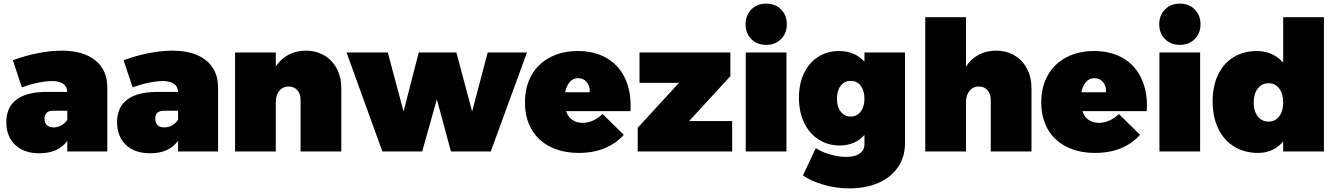

<svg xmlns="http://www.w3.org/2000/svg" viewBox="-20 -837 7395 1061"><path d="M573 -354V0H352V-59Q302 10 198 10Q112 10 63.5 -36.5Q15 -83 15 -162Q15 -243 69 -285Q123 -327 227 -329H352Q351 -358 329.5 -373.5Q308 -389 267 -389Q235 -389 190.5 -380Q146 -371 101 -354L51 -504Q121 -530 190.5 -543.5Q260 -557 321 -557Q440 -557 506.5 -503.5Q573 -450 573 -354ZM352 -175V-225H274Q226 -225 226 -181Q226 -158 239 -145.5Q252 -133 276 -133Q298 -133 318.5 -144Q339 -155 352 -175Z M1185 -354V0H964V-59Q914 10 810 10Q724 10 675.5 -36.5Q627 -83 627 -162Q627 -243 681 -285Q735 -327 839 -329H964Q963 -358 941.5 -373.5Q920 -389 879 -389Q847 -389 802.5 -380Q758 -371 713 -354L663 -504Q733 -530 802.5 -543.5Q872 -557 933 -557Q1052 -557 1118.5 -503.5Q1185 -450 1185 -354ZM964 -175V-225H886Q838 -225 838 -181Q838 -158 851 -145.5Q864 -133 888 -133Q910 -133 930.5 -144Q951 -155 964 -175Z M1866 -349V0H1641V-284Q1641 -318 1623 -338.5Q1605 -359 1576 -359Q1543 -359 1523.5 -335Q1504 -311 1504 -271V0H1279V-547H1504V-469Q1532 -512 1574.5 -534.5Q1617 -557 1670 -557Q1727 -557 1771.5 -531Q1816 -505 1841 -458Q1866 -411 1866 -349Z M1895 -547H2123L2210 -221L2294 -547H2502L2589 -221L2675 -547H2892L2692 0H2472L2394 -288L2313 0H2093Z M3465 -252Q3465 -233 3464 -223H3108Q3119 -191 3142.5 -174.5Q3166 -158 3199 -158Q3258 -158 3310 -207L3427 -92Q3383 -43 3320.5 -17.5Q3258 8 3179 8Q3087 8 3019.5 -26.5Q2952 -61 2916.5 -124Q2881 -187 2881 -271Q2881 -357 2917 -421Q2953 -485 3019.5 -520Q3086 -555 3173 -555Q3263 -555 3329 -518Q3395 -481 3430 -412.5Q3465 -344 3465 -252ZM3175 -405Q3147 -405 3128.5 -384Q3110 -363 3103 -327H3239Q3241 -361 3222.5 -383Q3204 -405 3175 -405Z M3514 -547H4016V-416L3788 -168H4026V0H3504V-131L3732 -379H3514Z M4101 -547H4326V0H4101ZM4214 -817Q4264 -817 4296 -785Q4328 -753 4328 -703Q4328 -653 4296 -621Q4264 -589 4214 -589Q4164 -589 4132 -621Q4100 -653 4100 -703Q4100 -753 4132 -785Q4164 -817 4214 -817Z M4981 -547V-45Q4981 30 4942.5 86.5Q4904 143 4834.5 173.5Q4765 204 4675 204Q4600 204 4531.5 184Q4463 164 4417 133L4488 -18Q4523 4 4569 17Q4615 30 4655 30Q4704 30 4730.5 11.5Q4757 -7 4757 -39V-91Q4705 -33 4620 -33Q4556 -33 4504.5 -65.5Q4453 -98 4424 -158Q4395 -218 4395 -297Q4395 -374 4423 -432.5Q4451 -491 4501.5 -523Q4552 -555 4616 -555Q4704 -555 4757 -496V-547ZM4757 -291Q4757 -336 4736.5 -363Q4716 -390 4681 -390Q4646 -390 4625.5 -363Q4605 -336 4605 -291Q4605 -247 4626 -220Q4647 -193 4681 -193Q4715 -193 4736 -220Q4757 -247 4757 -291Z M5680 -349V0H5455V-284Q5455 -318 5437 -338.5Q5419 -359 5390 -359Q5357 -359 5337.5 -335Q5318 -311 5318 -271V0H5093V-742H5318V-469Q5346 -512 5388.5 -534.5Q5431 -557 5484 -557Q5541 -557 5585.5 -531Q5630 -505 5655 -458Q5680 -411 5680 -349Z M6318 -252Q6318 -233 6317 -223H5961Q5972 -191 5995.5 -174.5Q6019 -158 6052 -158Q6111 -158 6163 -207L6280 -92Q6236 -43 6173.5 -17.5Q6111 8 6032 8Q5940 8 5872.5 -26.5Q5805 -61 5769.5 -124Q5734 -187 5734 -271Q5734 -357 5770 -421Q5806 -485 5872.5 -520Q5939 -555 6026 -555Q6116 -555 6182 -518Q6248 -481 6283 -412.5Q6318 -344 6318 -252ZM6028 -405Q6000 -405 5981.5 -384Q5963 -363 5956 -327H6092Q6094 -361 6075.5 -383Q6057 -405 6028 -405Z M6387 -547H6612V0H6387ZM6500 -817Q6550 -817 6582 -785Q6614 -753 6614 -703Q6614 -653 6582 -621Q6550 -589 6500 -589Q6450 -589 6418 -621Q6386 -653 6386 -703Q6386 -753 6418 -785Q6450 -817 6500 -817Z M7296 -742V0H7071V-55Q7017 8 6932 8Q6857 8 6800 -27Q6743 -62 6712 -126.5Q6681 -191 6681 -277Q6681 -361 6711 -424Q6741 -487 6796.5 -521Q6852 -555 6926 -555Q6970 -555 7007 -538.5Q7044 -522 7071 -491V-742ZM6990 -165Q7027 -165 7049 -194Q7071 -223 7071 -271Q7071 -319 7049 -348Q7027 -377 6990 -377Q6953 -377 6930.5 -348Q6908 -319 6908 -271Q6908 -223 6930.5 -194Q6953 -165 6990 -165Z"/></svg>

Font: Argentum Sans Black
Style: Regular
Weight: 900
Designer: Julieta Ulanovsky (Modified by Cristiano Sobral)
Foundry: Julieta Ulanovsky
Version: Version 1.000; ttfautohint (v1.5.65-e2d9)